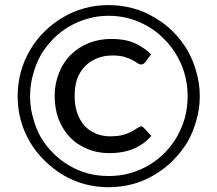

<svg xmlns="http://www.w3.org/2000/svg" viewBox="-20 -744 871 770"><path d="M543.9 -237.3Q550.8 -237.3 556.6 -231.4Q567.4 -220.7 586.9 -199.2Q558.6 -166 517.6 -148.4Q475.6 -129.9 418 -129.9Q369.1 -129.9 329.1 -147.5Q288.1 -164.1 259.8 -194.3Q231.4 -224.6 214.8 -266.6Q199.2 -308.6 199.2 -359.4Q199.2 -409.2 216.8 -452.1Q233.4 -494.1 263.7 -524.4Q294.9 -554.7 335.9 -571.3Q377.9 -587.9 426.8 -587.9Q481.4 -587.9 519.5 -571.3Q556.6 -554.7 585.9 -526.4Q578.1 -515.6 562.5 -494.1Q559.6 -491.2 555.7 -488.3Q551.8 -485.4 546.9 -485.4Q539.1 -485.4 532.2 -490.2Q524.4 -496.1 511.7 -502.9Q499 -509.8 479.5 -515.6Q460.9 -521.5 431.6 -521.5Q396.5 -521.5 368.2 -509.8Q339.8 -498 320.3 -477.5Q299.8 -456.1 289.1 -426.8Q279.3 -396.5 279.3 -359.4Q279.3 -320.3 290 -290Q300.8 -259.8 319.3 -239.3Q338.9 -218.8 365.2 -208Q390.6 -197.3 421.9 -197.3Q448.2 -197.3 465.8 -201.2Q483.4 -205.1 496.1 -210.9Q509.8 -216.8 520.5 -223.6Q531.2 -231.4 543.9 -237.3ZM50.8 -358.4Q50.8 -408.2 63.5 -455.1Q76.2 -502 100.6 -543Q124 -584 158.2 -617.2Q191.4 -650.4 231.4 -673.8Q272.5 -698.2 318.4 -710.9Q365.2 -723.6 415 -723.6Q465.8 -723.6 512.7 -710.9Q559.6 -698.2 599.6 -673.8Q640.6 -650.4 673.8 -617.2Q707 -584 731.4 -543Q754.9 -502 767.6 -455.1Q781.2 -408.2 781.2 -358.4Q781.2 -307.6 767.6 -261.7Q754.9 -214.8 731.4 -173.8Q707 -133.8 673.8 -100.6Q640.6 -67.4 599.6 -43Q559.6 -18.6 512.7 -5.9Q465.8 6.8 415 6.8Q365.2 6.8 318.4 -5.9Q272.5 -18.6 231.4 -43Q191.4 -67.4 158.2 -100.6Q124 -133.8 100.6 -173.8Q76.2 -214.8 63.5 -260.7Q50.8 -307.6 50.8 -358.4ZM100.6 -358.4Q100.6 -313.5 112.3 -272.5Q123 -231.4 142.6 -195.3Q163.1 -160.2 192.4 -130.9Q220.7 -101.6 255.9 -81.1Q290 -60.5 331.1 -48.8Q371.1 -38.1 415 -38.1Q460 -38.1 500 -48.8Q541 -60.5 576.2 -81.1Q611.3 -101.6 640.6 -130.9Q668.9 -160.2 689.5 -195.3Q710 -231.4 721.7 -272.5Q732.4 -313.5 732.4 -358.4Q732.4 -424.8 708 -483.4Q682.6 -543 639.6 -585.9Q597.7 -629.9 539.1 -655.3Q481.4 -680.7 415 -680.7Q371.1 -680.7 331.1 -668.9Q290 -657.2 255.9 -636.7Q220.7 -616.2 192.4 -586.9Q163.1 -556.6 142.6 -521.5Q123 -485.4 112.3 -444.3Q100.6 -402.3 100.6 -358.4Z"/></svg>

Font: Lato
Style: Regular
Weight: 400
Designer: Lukasz Dziedzic with Adam Twardoch and Botio Nikoltchev
Version: Version 2.015; 2015-08-06; http://www.latofonts.com/